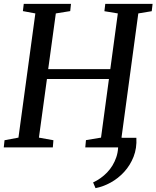

<svg xmlns="http://www.w3.org/2000/svg" viewBox="-24 -763 810 994"><path d="M682 -49.5Q685 4 667.5 48.5Q650 93 618.8 127Q587.5 161 548.8 182.2Q510 203.5 470.5 211L458 181.5Q499 162.5 530.8 129.5Q562.5 96.5 578 51.2Q593.5 6 584.5 -49.5ZM-4.5 0 -0.5 -37 71.5 -50.5 159 -693.5 94.5 -705.5 99 -743H343.5L339.5 -705.5L265 -693.5L225.5 -405H547L586 -693.5L516.5 -705L521 -743H766L761.5 -705L692 -693.5L605 -50.5L676.5 -37.5L672.5 0H417.5L421 -37.5L499 -50.5L540 -354H219L177.5 -50.5L252.5 -37L249.5 0Z"/></svg>

Font: Merriweather 48pt
Style: Italic
Weight: 400
Italic angle: -7.8°
Version: Version 2.101